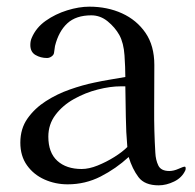

<svg xmlns="http://www.w3.org/2000/svg" viewBox="-20 -558 584 576"><path d="M362 -117Q358 -162 357.5 -207.5Q357 -253 356 -299H342Q311 -299 273.5 -289.5Q236 -280 202 -261Q168 -242 146.5 -213.5Q125 -185 125 -148Q125 -100 152 -75.5Q179 -51 225 -51Q247 -51 273 -61.5Q299 -72 323 -87Q347 -102 362 -117ZM537 -53Q537 -49 536 -47Q526 -25 502.5 -13.5Q479 -2 456 -2Q414 -2 395.5 -26.5Q377 -51 366 -87Q328 -52 282 -28.5Q236 -5 183 -5Q146 -5 113.5 -19.5Q81 -34 61 -62Q41 -90 41 -130Q41 -172 62.5 -202.5Q84 -233 117.5 -254.5Q151 -276 189.5 -289.5Q228 -303 262 -310Q285 -315 309 -319Q333 -323 356 -327Q356 -355 353.5 -392Q351 -429 338 -453Q325 -476 303 -494Q281 -512 254 -512Q208 -512 182 -488Q156 -464 145 -420Q144 -415 143.5 -409.5Q143 -404 142 -399Q141 -393 134.5 -388.5Q128 -384 121 -384Q102 -384 86.5 -393Q71 -402 71 -423Q71 -435 75 -444Q88 -475 117 -495.5Q146 -516 181.5 -527Q217 -538 248 -538Q302 -538 346 -518Q390 -498 416.5 -459.5Q443 -421 443 -363Q443 -298 442.5 -232Q442 -166 446 -100Q447 -78 455 -61.5Q463 -45 488 -45Q501 -45 515.5 -51.5Q530 -58 534 -58Q537 -58 537 -53Z"/></svg>

Font: Kaisei Tokumin
Style: Regular
Weight: 400
Designer: Font-Kai, 金井和夫
Foundry: KAZUO KANAI
Version: Version 5.003